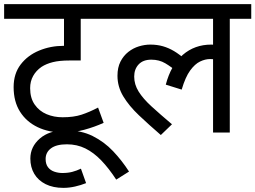

<svg xmlns="http://www.w3.org/2000/svg" viewBox="-20 -642 1237 930"><path d="M519 -551H371V-349H316Q268 -349 236 -341Q204 -333 181 -318Q155 -300 140.5 -274Q126 -248 126 -215Q126 -167 148 -135.5Q170 -104 205.5 -89Q241 -74 283 -74Q337 -74 375 -86.5Q413 -99 455 -121L482 -47Q438 -27 388.5 -13.5Q339 0 286 0Q217 0 162.5 -26Q108 -52 77 -101Q46 -150 46 -220Q46 -285 80 -329.5Q114 -374 169.5 -397Q225 -420 288 -420H293L290 -416V-551H0V-622H519Z M397 245Q372 255 343.5 261.5Q315 268 287 268Q237 268 201 250Q165 232 146 200Q127 168 127 126Q127 69 173 29Q219 -11 298 -11Q373 -11 429 17Q485 45 528 90.5Q571 136 605 189L543 228Q507 173 470.5 135Q434 97 393.5 77Q353 57 304 57Q253 57 227 76.5Q201 96 201 128Q201 153 212.5 168Q224 183 243 189.5Q262 196 282 196Q309 196 330 190.5Q351 185 372 175Z M504 -551V-622H1197V-551H1093V0H1012V-377L1056 -341Q1039 -351 1024.5 -353.5Q1010 -356 998 -356Q974 -356 949 -344Q924 -332 901 -300.5Q878 -269 860 -208L783 -232Q808 -327 865.5 -376.5Q923 -426 1003 -426Q1020 -426 1037 -423Q1054 -420 1066 -416L1069 -394L1012 -413V-551ZM841 -292Q810 -318 780.5 -335.5Q751 -353 713 -353Q673 -353 651.5 -330Q630 -307 630 -271Q630 -233 651.5 -198.5Q673 -164 714 -126.5Q755 -89 813 -40L759 12Q701 -38 653 -83.5Q605 -129 577 -175.5Q549 -222 549 -275Q549 -315 563.5 -343.5Q578 -372 601.5 -390.5Q625 -409 653 -417.5Q681 -426 708 -426Q741 -426 769 -418Q797 -410 823 -394.5Q849 -379 873 -357Z"/></svg>

Font: Noto Sans Devanagari
Style: Regular
Weight: 400
Designer: Jelle Bosma - Monotype Design Team
Foundry: Monotype Imaging Inc.
Version: Version 2.003